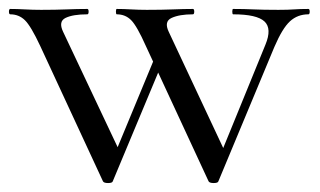

<svg xmlns="http://www.w3.org/2000/svg" viewBox="-23 -406 714 429"><path d="M443 -1 303 -303Q283 -348 270 -361Q257 -374 238 -374Q236 -374 236 -380Q236 -386 238 -386Q253 -386 270 -385Q287 -384 305 -384Q339 -384 363.5 -385Q388 -386 408 -386Q411 -386 411 -380Q411 -374 408 -374Q378 -374 360.5 -366Q343 -358 354 -335L482 -62L454 -22L570 -306Q585 -342 568 -358Q551 -374 498 -374Q496 -374 496 -380Q496 -386 498 -386Q522 -386 543.5 -385Q565 -384 599 -384Q621 -384 634 -385Q647 -386 666 -386Q669 -386 669 -380Q669 -374 666 -374Q642 -374 625 -358.5Q608 -343 590 -301L465 -1Q464 3 454.5 3Q445 3 443 -1ZM207 -1 67 -303Q46 -348 32.5 -361Q19 -374 0 -374Q-3 -374 -3 -380Q-3 -386 0 -386Q15 -386 32.5 -385Q50 -384 69 -384Q101 -384 125.5 -385Q150 -386 172 -386Q175 -386 175 -380Q175 -374 172 -374Q140 -374 123.5 -366Q107 -358 118 -335L247 -62L217 -22L326 -285L343 -274L229 -1Q228 3 218.5 3Q209 3 207 -1Z"/></svg>

Font: Cormorant Light
Style: Regular
Weight: 400
Version: Version 4.000